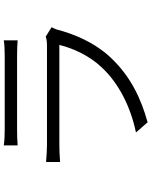

<svg xmlns="http://www.w3.org/2000/svg" viewBox="90 -872 819 1040"><g transform="rotate(-90 500.0 -351.5)"><path d="M233 -741V-666C259 -668 290 -669 319 -669C374 -669 657 -669 713 -669C747 -669 779 -668 802 -666V-741C779 -737 746 -736 715 -736C656 -736 372 -736 319 -736C288 -736 259 -737 233 -741ZM873 -482 822 -514C812 -509 791 -507 770 -507C722 -507 284 -507 238 -507C211 -507 178 -509 143 -512V-436C178 -439 214 -440 238 -440C293 -440 728 -440 777 -440C759 -364 717 -275 655 -210C569 -118 442 -54 303 -25L358 38C485 3 610 -54 715 -169C790 -251 835 -356 861 -455C863 -462 869 -473 873 -482Z"/></g></svg>

Font: Noto Sans CJK HK DemiLight
Style: Regular
Weight: 350
Designer: Ryoko NISHIZUKA 西塚涼子 (kana, bopomofo & ideographs); Paul D. Hunt (Latin, Greek & Cyrillic); Sandoll Communications 산돌커뮤니
Foundry: Adobe
Version: Version 2.004;hotconv 1.0.118;makeotfexe 2.5.65603